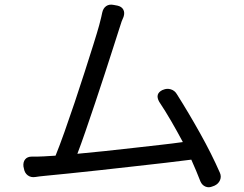

<svg xmlns="http://www.w3.org/2000/svg" viewBox="-20 -778 1040 819"><path d="M167 -111 217 -114Q234 -156 255 -215Q276 -274 298.5 -341Q321 -408 341.5 -472Q362 -536 378.5 -588.5Q395 -641 403 -670Q409 -694 412 -705.5Q415 -717 416 -724Q420 -743 433 -752Q446 -761 465 -757L481 -754Q499 -750 506 -737Q513 -724 507 -706Q503 -698 499 -687Q495 -676 488 -653Q479 -625 463 -575Q447 -525 427 -463.5Q407 -402 385.5 -338Q364 -274 344.5 -217.5Q325 -161 310 -122Q365 -127 426.5 -133.5Q488 -140 549 -147Q610 -154 664 -160Q718 -166 760 -172Q736 -217 710.5 -261Q685 -305 659 -344Q640 -378 673 -394L676 -395Q692 -402 708.5 -397Q725 -392 734 -377Q784 -298 833.5 -209.5Q883 -121 918 -41Q925 -25 918.5 -9.5Q912 6 895 14L887 17Q871 24 856.5 18Q842 12 835 -4Q818 -48 796 -97Q750 -91 685.5 -83.5Q621 -76 548.5 -68Q476 -60 405 -52Q334 -44 273 -38Q212 -32 172 -28Q157 -27 148.5 -25.5Q140 -24 131 -23Q112 -20 98.5 -30Q85 -40 82 -59L80 -68Q78 -87 87.5 -98.5Q97 -110 116 -110Q127 -110 140 -110Q153 -110 167 -111Z"/></svg>

Font: Chiron GoRound TC
Style: Regular
Weight: 400
Designer: Ryoko NISHIZUKA 西塚涼子 (kana, bopomofo & ideographs); Paul D. Hunt (Latin, Greek & Cyrillic); Sandoll Communications 산돌커뮤니
Foundry: Adobe
Version: Version 1.000;hotconv 1.1.1;makeotfexe 2.6.0